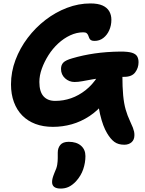

<svg xmlns="http://www.w3.org/2000/svg" viewBox="-20 -728 842 1117"><path d="M703 114Q668 114 645.5 97.5Q623 81 603 47Q591 27 581 0.5Q571 -26 562 -64Q553 -102 547 -158L592 -138Q550 -85 500.5 -52.5Q451 -20 397.5 -5Q344 10 288 10Q231 10 186 -7Q141 -24 109.5 -56Q78 -88 61 -134Q44 -180 44 -237Q44 -310 70 -379Q96 -448 141 -507.5Q186 -567 244.5 -612Q303 -657 370 -682.5Q437 -708 506 -708Q550 -708 576.5 -696Q603 -684 615.5 -662.5Q628 -641 628 -613Q628 -580 615.5 -552Q603 -524 581 -507Q559 -490 530 -490Q516 -490 509 -494.5Q502 -499 499 -507Q496 -515 493 -522.5Q490 -530 484 -535Q478 -540 464 -540Q426 -540 388.5 -522.5Q351 -505 318.5 -475Q286 -445 262 -407Q238 -369 223.5 -329Q209 -289 209 -251Q209 -195 233 -168Q257 -141 301 -141Q349 -141 393.5 -156.5Q438 -172 478 -203.5Q518 -235 548 -282Q567 -308 589.5 -317.5Q612 -327 644 -327Q669 -327 680.5 -318.5Q692 -310 692 -291Q692 -221 696.5 -173.5Q701 -126 711 -91Q721 -56 737 -22Q748 1 753 14.5Q758 28 760 37.5Q762 47 762 58Q762 85 745.5 99.5Q729 114 703 114ZM414 -251Q382 -251 358.5 -272.5Q335 -294 335 -327Q335 -350 348.5 -364Q362 -378 401 -389Q462 -407 530.5 -417Q599 -427 681 -428Q726 -428 748 -421Q770 -414 778 -400Q786 -386 786 -366Q786 -333 766.5 -307Q747 -281 703 -281Q640 -281 594.5 -276.5Q549 -272 516 -266Q483 -260 458.5 -255.5Q434 -251 414 -251ZM333 369Q283 369 283 331Q283 320 286 308.5Q289 297 297 277Q310 250 313 229.5Q316 209 316 192Q316 175 316 160Q316 133 331 115Q346 97 380 97Q425 97 451 119.5Q477 142 477 180Q477 219 464 257Q451 295 422 327Q401 349 380 359Q359 369 333 369Z"/></svg>

Font: Shantell Sans
Style: Bold
Weight: 700
Designer: Stephen Nixon, Anya Danilova, Shantell Martin
Foundry: Arrow Type
Version: Version 1.011;[c5ecc13dd]